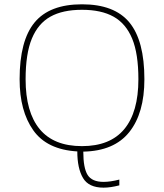

<svg xmlns="http://www.w3.org/2000/svg" viewBox="-20 -688 756 884"><path d="M529.4 165.4V138.8Q488.5 149.4 456.8 149.4Q403.5 149.4 383.5 117.6Q363.5 85.9 363.5 10.1Q505.5 7.4 575.1 -79.7Q644.8 -166.8 644.8 -323.1Q644.8 -500.9 575.8 -584.6Q506.9 -668.2 357.5 -668.2Q208.2 -668.2 139.2 -584.6Q70.3 -500.9 70.3 -323.1Q70.3 -176.9 133.3 -88Q196.2 0.9 335.9 9.2Q335.9 86.9 362.1 131.4Q388.3 176 456.8 176Q488.5 176 529.4 165.4ZM97.9 -323.1Q97.9 -440.7 126.6 -510.1Q155.3 -579.5 211.9 -611.2Q268.4 -642.9 357.5 -642.9Q446.2 -642.9 503 -611.2Q559.7 -579.5 588.5 -510.1Q617.2 -440.7 617.2 -323.1Q617.2 -171.9 552.2 -93.5Q487.1 -15.2 357.5 -15.2Q227.5 -15.2 162.7 -93.5Q97.9 -171.9 97.9 -323.1Z"/></svg>

Font: Arad-FD-VF Thin
Style: Regular
Weight: 100
Designer: Mohammad Darvishi
Version: Version 1.010;September 21, 2024;FontCreator 15.0.0.2992 64-